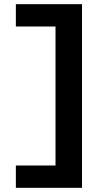

<svg xmlns="http://www.w3.org/2000/svg" viewBox="-20 -790 525 920"><path d="M373 110H56V3H246V-663H56V-770H373Z"/></svg>

Font: M PLUS 1
Style: Bold
Weight: 700
Designer: Coji Morishita
Foundry: UNDERFOREST DESIGN
Version: Version 1.001